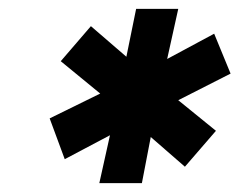

<svg xmlns="http://www.w3.org/2000/svg" viewBox="-20 -720 540 433"><path d="M397 -344 320 -411 300 -307H204L228 -415L126 -361L92 -453L206 -509L117 -582L185 -661L265 -592L287 -700H382L357 -587L463 -644L500 -554L382 -494L467 -425Z"/></svg>

Font: Red Hat Text
Style: Bold Italic
Weight: 700
Italic angle: -12°
Designer: Pentagram / MCKL
Foundry: Pentagram / MCKL
Version: Version 1.003; Red Hat Text Bold Italic